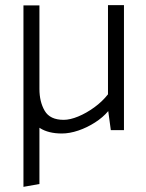

<svg xmlns="http://www.w3.org/2000/svg" viewBox="-20 -506 566 745"><path d="M133 208V-312L71 -313V219ZM399 -486V-140Q377 -112 346 -89.5Q315 -67 283.5 -54Q252 -41 227 -41Q174 -41 153.5 -76Q133 -111 133 -161V-485H71V-149Q71 -103 86.5 -66.5Q102 -30 135 -9Q168 12 220 12Q250 12 284 0.5Q318 -11 349 -31Q380 -51 400 -75L410 -1H461V-486Z"/></svg>

Font: Catamaran Thin Light
Style: Regular
Weight: 300
Version: Version 2.000